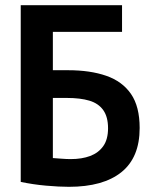

<svg xmlns="http://www.w3.org/2000/svg" viewBox="-20 -713 600 741"><path d="M246 8Q208 8 157.5 3.5Q107 -1 60 -11V-693H451V-590H184V-442H243Q328 -442 390 -420.5Q452 -399 485.5 -350.5Q519 -302 519 -219Q519 -105 448.5 -48.5Q378 8 246 8ZM253 -99Q296 -99 328 -111Q360 -123 378.5 -149Q397 -175 397 -218Q397 -262 378.5 -288Q360 -314 325 -324.5Q290 -335 238 -335H184V-103Q200 -102 218 -100.5Q236 -99 253 -99Z"/></svg>

Font: Ubuntu Sans Mono SemiBold
Style: Regular
Weight: 600
Monospace: yes
Designer: Dalton Maag Ltd
Foundry: Dalton Maag Ltd
Version: Version 1.006